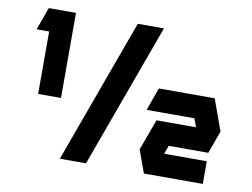

<svg xmlns="http://www.w3.org/2000/svg" viewBox="-76 -809 1203 918"><g transform="rotate(10 525.5 -350.0)"><path d="M675 -413H946L1001 -261L961 -151H769L754 -110H961V0H675L635 -110L690 -261H882L867 -302H635ZM522 -700H649L394 0H267ZM90 -700H222V-287H111V-590H50Z"/></g></svg>

Font: Clickuper
Style: Bold
Weight: 700
Designer: Denis Ignatov
Foundry: Denis Ignatov
Version: Version 1.10 April 16, 2021